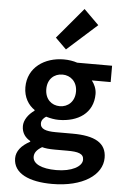

<svg xmlns="http://www.w3.org/2000/svg" viewBox="-72 -988 844 1288"><g transform="rotate(5 350.0 -344.0)"><path d="M269 -730 343 -657 545 -838 444 -938ZM67 100C67 202 174 250 329 250C535 250 665 161 665 45C665 -56 586 -98 436 -98H323C254 -98 219 -112 219 -148C219 -168 230 -183 250 -196C281 -187 309 -182 335 -182C465 -182 567 -247 567 -376C567 -412 551 -444 534 -465H661V-575H426C400 -584 368 -589 335 -589C207 -589 94 -515 94 -381C94 -313 127 -262 169 -234V-229C127 -200 100 -159 100 -120C100 -72 126 -42 158 -24V-19C99 12 67 53 67 100ZM435 -381C435 -313 389 -274 335 -274C279 -274 235 -313 235 -381C235 -448 279 -487 335 -487C389 -487 435 -448 435 -381ZM522 70C522 116 452 155 348 155C249 155 190 126 190 79C190 54 204 32 241 10C262 16 289 19 328 19H412C484 19 522 29 522 70Z"/></g></svg>

Font: Kawkab Mono
Style: Bold
Weight: 700
Monospace: yes
Designer: Abdullah Arif
Foundry: Abdullah Arif
Version: Version 1.000;PS 000.500;hotconv 1.0.88;makeotf.lib2.5.64775